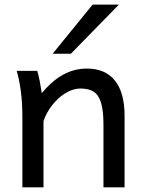

<svg xmlns="http://www.w3.org/2000/svg" viewBox="-20 -801 619 821"><path d="M422.4 -268.6Q422.4 -328.6 411.9 -362.1Q401.4 -395.5 380.4 -408.9Q359.4 -422.4 324.7 -422.4Q291 -422.4 258.5 -401.9Q226.1 -381.3 201.7 -349.4Q177.2 -317.4 166 -283.2V0H75.7V-300.3Q75.7 -365.2 68.4 -416.3Q61 -467.3 51.3 -498H139.2Q144 -484.4 149.7 -455.3Q155.3 -426.3 158.7 -402.8Q204.6 -457.5 251.7 -482.7Q298.8 -507.8 351.6 -507.8Q430.2 -507.8 471.4 -456.5Q512.7 -405.3 512.7 -305.2V0H422.4ZM488.3 -781.2 283.2 -571.3H205.1L376 -781.2Z"/></svg>

Font: Lesson One
Style: Regular
Weight: 400
Designer: But Ko, Victor Gaultney, Annie Olsen, Julie Remington, Don Collingsworth, Eric Hays, Becca Hirsbrunner
Version: Version 1.100